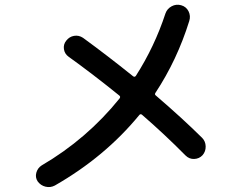

<svg xmlns="http://www.w3.org/2000/svg" viewBox="-20 -769 1040 805"><path d="M154.3 -75.2Q344.7 -186.5 481.4 -356.4Q486.3 -363.3 480.5 -368.2Q368.2 -459 267.6 -531.2Q251 -543 248 -563Q245.1 -583 257.8 -598.6Q270.5 -615.2 290.5 -618.7Q310.5 -622.1 328.1 -610.4Q428.7 -537.1 538.1 -449.2Q544.9 -444.3 549.8 -451.2Q627.9 -573.2 673.8 -712.9Q680.7 -732.4 699.7 -742.7Q718.8 -752.9 739.3 -747.1Q760.7 -741.2 770.5 -721.7Q780.3 -702.1 773.4 -680.7Q722.7 -517.6 631.8 -379.9Q627 -373 633.8 -368.2Q743.2 -274.4 827.1 -191.4Q841.8 -176.8 842.3 -155.3Q842.8 -133.8 829.1 -118.2Q815.4 -103.5 794.4 -102.5Q773.4 -101.6 757.8 -117.2Q669.9 -206.1 575.2 -288.1Q568.4 -293 563.5 -286.1Q419.9 -111.3 210 8.8Q191.4 18.6 170.9 13.7Q150.4 8.8 137.7 -8.8Q127 -25.4 132.3 -44.9Q137.7 -64.5 154.3 -75.2Z"/></svg>

Font: Rounded Mgen+ 2p medium
Style: Regular
Weight: 500
Designer: [Source Han Sans]
Ryoko NISHIZUKA  (kana & ideographs); Paul D. Hunt (Latin, Greek & Cyrillic); Wenlong ZHANG  (bopomofo
Version: Version 1.059.20150602